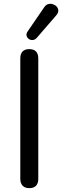

<svg xmlns="http://www.w3.org/2000/svg" viewBox="-20 -966 322 993"><path d="M131 7Q109 7 97 -5.5Q85 -18 85 -41V-664Q85 -688 97 -700Q109 -712 131 -712Q154 -712 166 -700Q178 -688 178 -664V-41Q178 -18 166.5 -5.5Q155 7 131 7ZM170 -770Q161 -760 149.5 -759Q138 -758 129 -764.5Q120 -771 117.5 -781Q115 -791 122 -802L209 -929Q218 -942 230 -945Q242 -948 254 -944Q266 -940 273.5 -931.5Q281 -923 281.5 -911.5Q282 -900 272 -888Z"/></svg>

Font: Nunito ExtraLight Medium
Style: Regular
Weight: 500
Version: Version 3.602